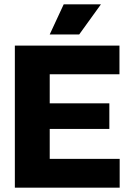

<svg xmlns="http://www.w3.org/2000/svg" viewBox="-20 -872 607 892"><path d="M49 0V-660H211V0ZM168 0V-134H536V0ZM168 -273V-392H488V-273ZM168 -527V-660H535V-527ZM348 -712H211L276 -852H449Z"/></svg>

Font: Bricolage Grotesque 72pt ExtraBold
Style: Regular
Weight: 800
Designer: Mathieu Triay
Foundry: Atelier Triay
Version: Version 1.001;gftools[0.9.33.dev8+g029e19f]